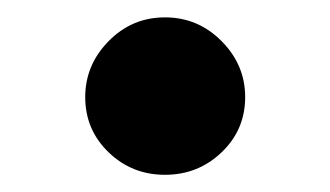

<svg xmlns="http://www.w3.org/2000/svg" viewBox="-20 -480 380 221"><path d="M169.9 -278.8Q131.8 -278.8 105 -304.7Q78.1 -330.6 78.1 -368.2Q78.1 -405.3 105 -432.6Q131.8 -460 169.9 -460Q208 -460 235.1 -432.6Q262.2 -405.3 262.2 -368.2Q262.2 -330.6 235.1 -304.7Q208 -278.8 169.9 -278.8Z"/></svg>

Font: Source Han Serif JP Heavy
Style: Regular
Weight: 900
Designer: Ryoko NISHIZUKA  (kana & ideographs); Frank Grießhammer (Latin, Greek & Cyrillic); Wenlong ZHANG  (bopomofo); Sandoll Co
Foundry: Adobe Systems Incorporated
Version: Version 1.001;PS 1.001;hotconv 16.6.54;makeotf.lib2.5.65590